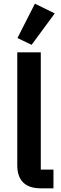

<svg xmlns="http://www.w3.org/2000/svg" viewBox="-20 -1025 334 1045"><path d="M152 -781 75 -818 170 -1005 278 -952ZM202 0C114 0 74 -46 74 -126V-740H202V-102H271V0Z"/></svg>

Font: Plexus Sans SemiBold
Style: Regular
Weight: 600
Version: Version 2.001;PS 002.001;hotconv 1.0.70;makeotf.lib2.5.58329